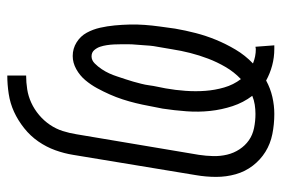

<svg xmlns="http://www.w3.org/2000/svg" viewBox="-146 -638 791 540"><g transform="rotate(-90 250.0 -367.5)"><path d="M383 8Q359 8 336.5 2Q314 -4 294 -15Q272 -3 248 2.5Q224 8 200 8Q171 8 143.5 2.5Q116 -3 93.5 -17Q71 -31 54.5 -52.5Q38 -74 30.5 -100.5Q23 -127 23 -155.5Q23 -184 28 -213L85 -558Q89 -583 98 -608Q107 -633 122.5 -655.5Q138 -678 160 -695.5Q182 -713 206 -724Q230 -735 256.5 -739Q283 -743 308 -743V-690Q289 -690 269.5 -687Q250 -684 231.5 -675.5Q213 -667 197 -653.5Q181 -640 169.5 -623Q158 -606 152 -587Q146 -568 143 -549L85 -204Q82 -184 81.5 -164Q81 -144 85.5 -125Q90 -106 100.5 -90Q111 -74 126 -63.5Q141 -53 160.5 -49Q180 -45 200 -45Q213 -45 226 -47Q239 -49 251 -54Q232 -79 222 -109.5Q212 -140 208.5 -172.5Q205 -205 207.5 -239Q210 -273 215 -306Q219 -325 222.5 -344Q226 -363 230.5 -381.5Q235 -400 241 -418.5Q247 -437 255 -455Q263 -473 272.5 -490.5Q282 -508 295 -523.5Q308 -539 326 -549Q344 -559 363 -559Q384 -559 401.5 -548Q419 -537 428.5 -519.5Q438 -502 442.5 -482Q447 -462 449 -441Q451 -420 451.5 -399Q452 -378 450.5 -357Q449 -336 446 -314.5Q443 -293 440 -271Q435 -242 427.5 -213Q420 -184 408.5 -156Q397 -128 381 -101Q365 -74 342 -52Q352 -48 362 -46Q372 -44 383 -44Q384 -44 385.5 -44.5Q387 -45 389 -45L393 8ZM298 -86Q318 -105 332 -129Q346 -153 355.5 -178Q365 -203 371.5 -228.5Q378 -254 382 -280Q384 -290 385.5 -300.5Q387 -311 389 -321Q391 -331 392 -341.5Q393 -352 393.5 -362Q394 -372 395 -382Q396 -392 396 -402.5Q396 -413 396 -423Q396 -433 395.5 -443Q395 -453 393.5 -463Q392 -473 389 -482Q386 -491 379.5 -498.5Q373 -506 362 -506Q351 -506 342 -497Q333 -488 326 -477.5Q319 -467 314 -456Q309 -445 305.5 -434Q302 -423 298 -411.5Q294 -400 291 -389Q288 -378 285 -366.5Q282 -355 280.5 -343.5Q279 -332 276.5 -320.5Q274 -309 272 -298Q267 -270 265 -241.5Q263 -213 265 -186Q267 -159 274.5 -133Q282 -107 298 -86Z"/></g></svg>

Font: Iosevka Light Oblique
Style: Regular
Weight: 300
Italic angle: -9°
Monospace: yes
Designer: Belleve Invis
Foundry: Belleve Invis
Version: Version 32.5.0; ttfautohint (v1.8.4)